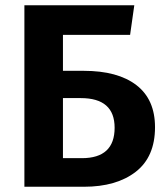

<svg xmlns="http://www.w3.org/2000/svg" viewBox="-20 -712 632 732"><path d="M220 -109H292Q417 -109 417 -225Q417 -338 288 -338H220ZM220 -442H299Q429 -442 500 -387.5Q571 -333 571 -227Q571 -114 497.5 -57Q424 0 300 0H73V-692H492L476 -579H220Z"/></svg>

Font: FiraSans
Style: Regular
Weight: 600
Designer: Carrois Corporate & Edenspiekermann AG
Foundry: Carrois Corporate GbR & Edenspiekermann AG
Version: Version 3.106;PS 003.106;hotconv 1.0.70;makeotf.lib2.5.58329